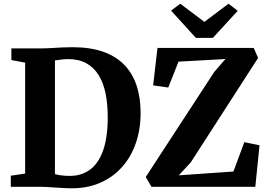

<svg xmlns="http://www.w3.org/2000/svg" viewBox="-20 -1003 1438 1031"><path d="M353.5 8Q334.5 7.5 312.8 6.2Q291 5 269.2 3.5Q247.5 2 228 1Q208.5 0 193 0H38V-59.5L115 -71V-666.5L41 -680.5V-743H191.5Q223.5 -743 252.2 -744.8Q281 -746.5 309.2 -748Q337.5 -749.5 369 -749.5Q463 -749.5 532 -725.8Q601 -702 646 -656.2Q691 -610.5 713 -545Q735 -479.5 735 -397Q735 -308 709 -233.2Q683 -158.5 633.2 -103.8Q583.5 -49 513.2 -19.5Q443 10 353.5 8ZM359.5 -58.5Q419.5 -59.5 464.2 -92.8Q509 -126 533.8 -195.5Q558.5 -265 558.5 -373.5Q558.5 -444 546.8 -501.5Q535 -559 509.5 -600Q484 -641 443.8 -663.2Q403.5 -685.5 347 -685.5Q329.5 -685.5 316 -684Q302.5 -682.5 292 -680.8Q281.5 -679 275 -678.5V-68Q287.5 -64.5 301.2 -62.2Q315 -60 329.5 -59.2Q344 -58.5 359.5 -58.5ZM793.5 0 762.5 -52.5 1130 -616 1190.5 -686 938.5 -672 883.5 -533 802.5 -544.5 825.5 -745.5H1342.5L1366 -692L1004 -130.5L940 -61.5L1233.5 -82L1292 -239.5L1373.5 -223L1351 0ZM1032 -799.5 898.5 -946 948 -983 1077.5 -885.5 1207 -983 1256.5 -945 1123 -799.5Z"/></svg>

Font: Merriweather 28pt ExtraBold
Style: Regular
Weight: 800
Version: Version 2.100